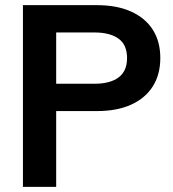

<svg xmlns="http://www.w3.org/2000/svg" viewBox="-20 -725 670 745"><path d="M69 0V-705H356Q434 -705 489 -680Q544 -655 573 -609.5Q602 -564 602 -500Q602 -436 573 -390Q544 -344 489 -319Q434 -294 356 -294H165V-400H346Q407 -400 440 -424.5Q473 -449 473 -500Q473 -551 440 -575Q407 -599 346 -599H162L198 -636V0Z"/></svg>

Font: TikTok Sans 24pt SemiBold
Style: Regular
Weight: 600
Version: Version 4.000